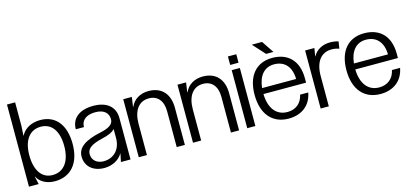

<svg xmlns="http://www.w3.org/2000/svg" viewBox="-63 -1193 3563 1662"><g transform="rotate(-15 1718.5 -361.5)"><path d="M267 13C412 13 498 -89 498 -261C498 -431 417 -532 279 -532C200 -532 136 -497 107 -439H105L110 -525V-736H37V0H124L108 -71H110C136 -19 195 13 267 13ZM110 -261C110 -396 169 -475 269 -475C366 -475 423 -396 423 -261C423 -125 363 -44 262 -44C166 -44 110 -125 110 -261Z M712 13C780 13 844 -20 874 -72H876L861 0H947V-371C947 -472 876 -532 755 -532C630 -532 557 -473 557 -375H630C630 -437 677 -474 757 -474C831 -474 874 -440 874 -380C874 -331 827 -308 751 -292C622 -264 544 -217 544 -134C544 -45 610 13 712 13ZM617 -136C617 -189 667 -217 755 -238C813 -251 849 -266 874 -292V-212C874 -111 812 -45 719 -45C658 -45 617 -82 617 -136Z M1094 0V-279C1094 -399 1146 -470 1236 -470C1314 -470 1361 -415 1361 -321V0H1434V-333C1434 -458 1366 -532 1250 -532C1175 -532 1115 -496 1089 -435H1086L1098 -520H1021V0Z M1580 0V-279C1580 -399 1632 -470 1722 -470C1800 -470 1847 -415 1847 -321V0H1920V-333C1920 -458 1852 -532 1736 -532C1661 -532 1601 -496 1575 -435H1572L1584 -520H1507V0Z M2066 -520H1993V0H2066ZM1992 -567H2067V-643H1992Z M2583 -162H2510C2495 -88 2441 -45 2367 -45C2268 -45 2208 -120 2205 -249H2587V-289C2587 -442 2502 -532 2359 -532C2214 -532 2129 -432 2129 -262C2129 -90 2216 13 2363 13C2481 13 2563 -52 2583 -162ZM2207 -302C2218 -412 2273 -474 2359 -474C2454 -474 2510 -411 2512 -302ZM2218 -688 2317 -579H2383L2310 -688Z M2724 0V-273C2724 -397 2779 -470 2874 -470C2896 -470 2921 -466 2941 -458L2951 -521C2932 -528 2904 -532 2876 -532C2808 -532 2752 -501 2724 -448H2722L2734 -520H2651V0Z M3406 -162H3333C3318 -88 3264 -45 3190 -45C3091 -45 3031 -120 3028 -249H3410V-289C3410 -442 3325 -532 3182 -532C3037 -532 2952 -432 2952 -262C2952 -90 3039 13 3186 13C3304 13 3386 -52 3406 -162ZM3030 -302C3041 -412 3096 -474 3182 -474C3277 -474 3333 -411 3335 -302Z"/></g></svg>

Font: Non Bureau Light
Style: Regular
Weight: 300
Designer: Jona Saucedo
Foundry: Non Foundry
Version: Version 1.000;FEAKit 1.0